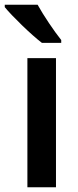

<svg xmlns="http://www.w3.org/2000/svg" viewBox="-41 -786 329 806"><path d="M117 -766H-21V-756C9 -719 90 -640 135 -606H216V-618C187 -654 141 -722 117 -766ZM194 0V-542H74V0Z"/></svg>

Font: Noto Sans Gurmukhi SemiCondensed SemiBold
Style: Regular
Weight: 600
Width: 4
Designer: Jelle Bosma - Monotype Design Team
Foundry: Monotype Imaging Inc.
Version: Version 2.004